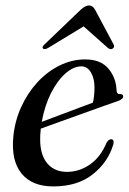

<svg xmlns="http://www.w3.org/2000/svg" viewBox="-20 -676 474 706"><path d="M396.5 -144.5Q377 -79 320.8 -34.8Q264.5 9.5 176 9.5Q97.5 9.5 59 -38.2Q20.5 -86 29 -173.5Q34.5 -231 57.8 -282.2Q81 -333.5 117.2 -373Q153.5 -412.5 198.8 -435Q244 -457.5 293 -457.5Q350 -457.5 378.5 -423.8Q407 -390 408.5 -344Q409 -329 422.5 -330Q432.5 -330 433 -322Q433.5 -311.5 413.5 -304.5Q398.5 -299.5 364.2 -287.2Q330 -275 287 -259.5Q244 -244 202 -229Q160 -214 130 -203Q129.5 -200.5 129.5 -197.5Q121.5 -122 148 -83Q174.5 -44 226.5 -44Q271.5 -44 310.8 -71.2Q350 -98.5 372 -151.5Q380.5 -164.5 388.5 -164Q401.5 -163.5 396.5 -144.5ZM279 -432Q250.5 -432 221 -406.2Q191.5 -380.5 168 -334.5Q144.5 -288.5 133.5 -228Q161.5 -238.5 196.8 -251.8Q232 -265 265.2 -277.5Q298.5 -290 321.5 -298.5Q327 -320 327.5 -353.5Q327.5 -388 314.2 -410Q301 -432 279 -432ZM394.5 -497.5Q386.5 -492 377 -499.5L287.5 -579L156.5 -499.5Q144 -492.5 138 -497.5Q133 -503 144 -513L276 -639.5Q293.5 -656 307.5 -656Q321 -656 330 -639.5L397.5 -513Q403 -503 394.5 -497.5Z"/></svg>

Font: Fraunces 72pt S000
Style: Italic
Weight: 400
Italic angle: -16°
Version: Version 1.000; ttfautohint (v1.8.3)